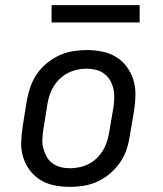

<svg xmlns="http://www.w3.org/2000/svg" viewBox="-20 -724 640 752"><path d="M254 8Q223 8 193 2Q163 -4 138.5 -19Q114 -34 96.5 -57.5Q79 -81 70.5 -109Q62 -137 63 -168Q64 -199 69 -230L85 -330Q90 -357 99 -383.5Q108 -410 124 -433.5Q140 -457 163 -476Q186 -495 212 -507Q238 -519 265 -523.5Q292 -528 319 -528Q350 -528 380 -522Q410 -516 434.5 -501Q459 -486 476.5 -462.5Q494 -439 502.5 -411Q511 -383 510.5 -352Q510 -321 505 -290L488 -190Q484 -163 475 -136.5Q466 -110 449.5 -86.5Q433 -63 410.5 -44Q388 -25 362 -13Q336 -1 308.5 3.5Q281 8 254 8ZM254 -65Q272 -65 291 -69Q310 -73 327 -81.5Q344 -90 358 -103.5Q372 -117 382 -133Q392 -149 398 -166.5Q404 -184 407 -202L424 -302Q427 -321 427.5 -340Q428 -359 424 -376.5Q420 -394 411 -409.5Q402 -425 388 -435.5Q374 -446 356 -450.5Q338 -455 319 -455Q301 -455 282.5 -451Q264 -447 247 -438.5Q230 -430 215.5 -416.5Q201 -403 191 -387Q181 -371 175 -353.5Q169 -336 166 -318L150 -218Q147 -199 146 -180Q145 -161 149.5 -143.5Q154 -126 162.5 -110.5Q171 -95 185.5 -84.5Q200 -74 217.5 -69.5Q235 -65 254 -65ZM182 -636V-704H527V-636Z"/></svg>

Font: Iosevka Plex Etoile
Style: Italic
Weight: 400
Italic angle: -9°
Designer: Belleve Invis
Foundry: Belleve Invis
Version: Version 25.1.1; ttfautohint (v1.8.4)